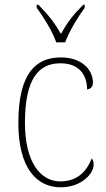

<svg xmlns="http://www.w3.org/2000/svg" viewBox="-20 -786 451 816"><path d="M219 -606H257C273 -651 312 -715 340 -753V-766H334C288 -720 266 -690 239 -642C211 -690 188 -720 143 -766H136V-753C164 -715 204 -651 219 -606ZM238 10C328 10 378 -50 378 -85C378 -98 375 -106 370 -113C350 -62 313 -16 238 -15C152 -14 86 -97 86 -264C86 -456 147 -517 237 -517C315 -517 350 -469 350 -406C363 -407 375 -416 375 -434C375 -492 325 -542 239 -542C133 -542 58 -476 58 -263C58 -70 137 10 238 10Z"/></svg>

Font: Noto Serif Armenian SemiCondensed Thin
Style: Regular
Weight: 100
Width: 4
Designer: Monotype Design Team
Foundry: Monotype Imaging Inc.
Version: Version 2.008